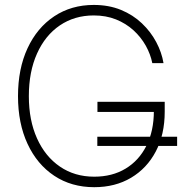

<svg xmlns="http://www.w3.org/2000/svg" viewBox="-20 -757 755 786"><path d="M365.7 9.3Q272.5 9.3 202.1 -37.4Q131.8 -84 92.8 -168Q53.7 -252 53.7 -363.3Q53.7 -475.6 92.8 -559.6Q131.8 -643.6 201.9 -690.2Q272 -736.8 363.8 -736.8Q425.3 -736.8 474.9 -716.6Q524.4 -696.3 560.8 -661.6Q597.2 -627 619.6 -584.7Q642.1 -542.5 649.4 -498.5H603.5Q596.2 -535.2 576.7 -570.1Q557.1 -605 526.4 -633.1Q495.6 -661.1 454.8 -677.5Q414.1 -693.8 363.8 -693.8Q285.2 -693.8 225.1 -653.1Q165 -612.3 131.6 -537.8Q98.1 -463.4 98.1 -363.3Q98.1 -264.6 131.6 -190.4Q165 -116.2 225.3 -75Q285.6 -33.7 365.7 -33.7Q439.5 -33.7 494.1 -66.7Q548.8 -99.6 579.3 -160.2Q609.9 -220.7 609.9 -303.2L626 -298.8H378.9V-340.3H654.3V-299.8Q654.3 -206.5 617.9 -137.2Q581.5 -67.9 516.6 -29.3Q451.7 9.3 365.7 9.3ZM378.4 -159.7V-197.3H705.1V-159.7Z"/></svg>

Font: Inter 24pt ExtraLight
Style: Regular
Weight: 250
Designer: Rasmus Andersson
Foundry: rsms
Version: Version 4.001;git-66647c0bb